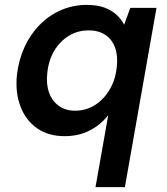

<svg xmlns="http://www.w3.org/2000/svg" viewBox="-20 -544 683 784"><path d="M370 220 422 -74Q391 -34 346 -11Q301 12 244 12Q177 12 131 -20.5Q85 -53 63.5 -109.5Q42 -166 49 -237Q56 -299 80 -351.5Q104 -404 142.5 -443Q181 -482 230 -503Q279 -524 334 -524Q377 -524 406.5 -513Q436 -502 456 -483.5Q476 -465 487 -443L512 -512H619L490 220ZM287 -92Q332 -92 368.5 -115.5Q405 -139 428.5 -179.5Q452 -220 457 -272Q462 -317 449.5 -350.5Q437 -384 409.5 -402Q382 -420 342 -420Q298 -420 261.5 -398Q225 -376 201.5 -336.5Q178 -297 173 -245Q168 -200 180.5 -165.5Q193 -131 220.5 -111.5Q248 -92 287 -92Z"/></svg>

Font: DM Sans 12pt SemiBold
Style: Italic
Weight: 600
Italic angle: -10°
Version: Version 4.004;gftools[0.9.30]